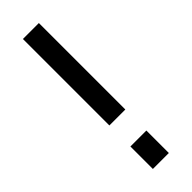

<svg xmlns="http://www.w3.org/2000/svg" viewBox="-243 -733 749 749"><g transform="rotate(-45 131.0 -358.5)"><path d="M87 -240V-717H175V-240ZM87 0V-124H175V0Z"/></g></svg>

Font: Raleway Medium
Style: Regular
Weight: 500
Designer: Matt McInerney, Pablo Impallari, Rodrigo Fuenzalida
Foundry: Matt McInerney, Pablo Impallari, Rodrigo Fuenzalida
Version: Version 4.026